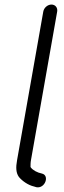

<svg xmlns="http://www.w3.org/2000/svg" viewBox="-20 -734 283 843"><path d="M170 -683 55 -31C49 1 50 25 63 43C77 60 103 79 130 85L140 88C178 95 199 36 164 28C144 24 125 14 115 1C115 0 115 0 114 -1C114 -9 114 -21 116 -31L231 -683C234 -700 223 -714 206 -714C189 -714 173 -700 170 -683Z"/></svg>

Font: Blanket
Style: Obl
Weight: 400
Foundry: Cannot Into Space Fonts
Version: Version 0.9